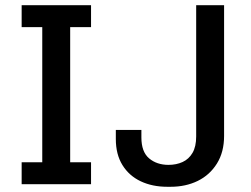

<svg xmlns="http://www.w3.org/2000/svg" viewBox="-20 -706 963 736"><path d="M63 0V-84H142V-602H63V-686H329V-602H249V-84H329V0ZM621 10Q564 10 519.5 -11Q475 -32 449.5 -73Q424 -114 424 -173V-208H522V-179Q522 -124 551.5 -99Q581 -74 626 -74Q656 -74 680 -85Q704 -96 718 -120Q732 -144 732 -183V-686H839V-185Q839 -123 811.5 -79Q784 -35 738 -12.5Q692 10 634 10Z"/></svg>

Font: Chivo Medium
Style: Regular
Weight: 400
Version: Version 2.002